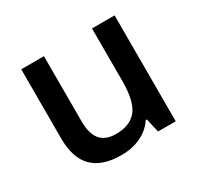

<svg xmlns="http://www.w3.org/2000/svg" viewBox="-122 -689 880 848"><g transform="rotate(-30 317.5 -265.0)"><path d="M462.9 0 446.8 -70.8H440.9Q417 -33.2 372.8 -11.7Q328.6 9.8 272 9.8Q173.8 9.8 125.5 -39.1Q77.1 -87.9 77.1 -187V-540H192.9V-207Q192.9 -145 218.3 -114Q243.7 -83 297.9 -83Q370.1 -83 404.1 -126.2Q438 -169.4 438 -271V-540H553.2V0Z"/></g></svg>

Font: f2_4961           
Style: Regular
Weight: 600
Foundry: Ascender Corporation
Version: Version 1.10